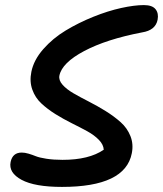

<svg xmlns="http://www.w3.org/2000/svg" viewBox="-20 -775 644 759"><path d="M225.1 -36.1Q117.2 -36.1 65.2 -64.2Q13.2 -92.3 22 -134.8Q29.8 -171.9 65.9 -171.9Q78.1 -171.9 93 -167.5Q107.9 -163.1 121.6 -157.5Q135.3 -151.9 163.3 -147.5Q191.4 -143.1 227.1 -143.1Q332 -143.1 390.1 -183.1Q389.2 -203.1 371.1 -221.9Q353 -240.7 325 -256.1Q296.9 -271.5 263.9 -287.8Q231 -304.2 199.5 -323.7Q168 -343.3 143.6 -366Q119.1 -388.7 107.7 -420.9Q96.2 -453.1 104 -491.2Q113.3 -537.6 150.9 -580.6Q188.5 -623.5 239.5 -654.3Q290.5 -685.1 348.6 -708.5Q406.7 -731.9 459 -743.4Q511.2 -754.9 548.8 -754.9Q582 -754.9 595 -738.5Q607.9 -722.2 603 -696.8Q594.7 -655.3 542 -647Q401.4 -620.1 313.2 -573.5Q225.1 -526.9 214.8 -476.1Q211.4 -458 227.1 -440.2Q242.7 -422.4 270 -406.5Q297.4 -390.6 331.1 -373.5Q364.7 -356.4 397.7 -335.9Q430.7 -315.4 456.8 -292.2Q482.9 -269 495.6 -237.1Q508.3 -205.1 501 -168.9Q475.1 -36.1 225.1 -36.1Z"/></svg>

Font: Shantell Sans Bouncy
Style: Italic
Weight: 500
Italic angle: -11.31°
Designer: Stephen Nixon, Anya Danilova, Shantell Martin
Foundry: Arrow Type
Version: Version 1.006;[9816181b4]